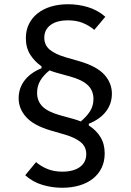

<svg xmlns="http://www.w3.org/2000/svg" viewBox="-20 -730 616 906"><path d="M474 -6Q474 32 459.5 62Q445 92 418.5 113Q392 134 355 145Q318 156 273 156Q226 156 180.5 142.5Q135 129 99 97L150 35Q175 56 205.5 68Q236 80 274 80Q327 80 357 58Q387 36 387 -3Q387 -38 360.5 -59.5Q334 -81 286 -95L220 -114Q139 -138 103.5 -177.5Q68 -217 68 -266Q68 -314 96 -350.5Q124 -387 176 -408V-417Q143 -440 122.5 -472.5Q102 -505 102 -550Q102 -587 116.5 -616.5Q131 -646 157.5 -667Q184 -688 220.5 -699Q257 -710 302 -710Q349 -710 394.5 -696.5Q440 -683 477 -651L425 -589Q400 -610 370 -622Q340 -634 301 -634Q248 -634 218.5 -612Q189 -590 189 -552Q189 -517 215 -495.5Q241 -474 289 -460L355 -441Q437 -417 472.5 -377.5Q508 -338 508 -288Q508 -241 480.5 -204.5Q453 -168 399 -146V-138Q435 -115 454.5 -82.5Q474 -50 474 -6ZM421 -263Q421 -302 395 -327.5Q369 -353 311 -369L246 -387Q238 -389 230 -392Q222 -395 214 -398Q187 -377 171 -351Q155 -325 155 -292Q155 -253 180.5 -227.5Q206 -202 264 -186L329 -168Q337 -166 345 -163Q353 -160 361 -157Q388 -179 404.5 -204.5Q421 -230 421 -263Z"/></svg>

Font: IBM Plex Sans Thai Text
Style: Regular
Weight: 450
Designer: Mike Abbink, Paul van der Laan, Pieter van Rosmalen, Ben Mitchell, Mark Frömberg
Foundry: Bold Monday
Version: Version 1.1